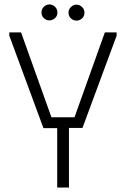

<svg xmlns="http://www.w3.org/2000/svg" viewBox="-20 -846 568 866"><path d="M22 -700H75L212 -317H316L453 -700H506V-685L352 -269H291V0H238V-268H176L22 -685ZM203 -754Q189 -754 178 -764Q167 -774 167 -790Q167 -805 178 -815.5Q189 -826 203 -826Q217 -826 228 -815.5Q239 -805 239 -790Q239 -774 228 -764Q217 -754 203 -754ZM325 -753Q311 -753 300 -763Q289 -773 289 -789Q289 -804 300 -814.5Q311 -825 325 -825Q339 -825 350 -814.5Q361 -804 361 -789Q361 -773 350 -763Q339 -753 325 -753Z"/></svg>

Font: Phudu Light Light
Style: Regular
Weight: 300
Version: Version 1.005;gftools[0.9.23]